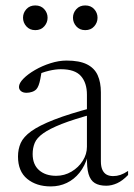

<svg xmlns="http://www.w3.org/2000/svg" viewBox="-20 -658 479 688"><path d="M314.5 -273 317.5 -250.5Q245 -231 201.2 -213.8Q157.5 -196.5 134.8 -180.2Q112 -164 104.5 -146Q97 -128 97 -106Q97 -68.5 120 -48.2Q143 -28 181 -28Q211 -28 236.2 -43Q261.5 -58 276.5 -81.8Q291.5 -105.5 291.5 -132V-318.5Q291.5 -361 270 -385.5Q248.5 -410 198 -410Q178.5 -410 154.5 -404.2Q130.5 -398.5 101 -385L129.5 -403Q127 -388 124.5 -375Q122 -362 118.5 -352.8Q115 -343.5 110.5 -338.5Q104.5 -332 94.8 -328.8Q85 -325.5 75 -325.5Q62.5 -325.5 55.2 -331.5Q48 -337.5 48 -346.5Q48 -360 64 -376.2Q80 -392.5 105.5 -407.2Q131 -422 161 -431.5Q191 -441 218.5 -441Q264.5 -441 291.5 -427.5Q318.5 -414 330 -388.5Q341.5 -363 341.5 -327V-80Q341.5 -61 347 -49.2Q352.5 -37.5 362.2 -32.2Q372 -27 385.5 -27Q398.5 -27 411.2 -31.2Q424 -35.5 439 -45.5V-31Q419.5 -10.5 399.8 -1.5Q380 7.5 360.5 7.5Q335.5 7.5 319.8 -2Q304 -11.5 297.2 -34.8Q290.5 -58 292 -97.5L295 -99.5Q284.5 -63.5 265 -39.2Q245.5 -15 219.2 -2.5Q193 10 162 10Q110.5 10 77.5 -17Q44.5 -44 44.5 -97Q44.5 -123.5 54.2 -145.5Q64 -167.5 92 -187.8Q120 -208 173.5 -229Q227 -250 314.5 -273ZM106.5 -550Q86.5 -550 74.5 -563.5Q62.5 -577 62.5 -594.5Q62.5 -612 74.5 -625.2Q86.5 -638.5 106.5 -638.5Q126.5 -638.5 138.5 -625.2Q150.5 -612 150.5 -594.5Q150.5 -577 138.5 -563.5Q126.5 -550 106.5 -550ZM285.5 -550Q265.5 -550 253.5 -563.5Q241.5 -577 241.5 -594.5Q241.5 -612 253.5 -625.2Q265.5 -638.5 285.5 -638.5Q305.5 -638.5 317.5 -625.2Q329.5 -612 329.5 -594.5Q329.5 -577 317.5 -563.5Q305.5 -550 285.5 -550Z"/></svg>

Font: Newsreader 24pt Light
Style: Regular
Weight: 300
Designer: Hugues Gentile
Foundry: Production Type
Version: Version 1.003